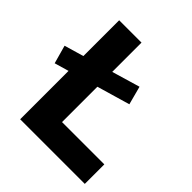

<svg xmlns="http://www.w3.org/2000/svg" viewBox="-198 -830 960 960"><g transform="rotate(45 281.5 -350.0)"><path d="M553 0H96V-342L20 -320L-7 -417L96 -447V-700H254V-493L403 -537L429 -439L254 -388V-138H553Z"/></g></svg>

Font: Montserrat Semi Bold
Style: Regular
Weight: 600
Designer: Julieta Ulanovsky
Foundry: Julieta Ulanovsky
Version: Version 3.001 September 28, 2015